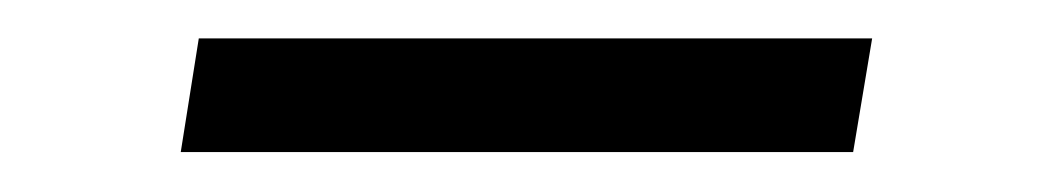

<svg xmlns="http://www.w3.org/2000/svg" viewBox="-20 -739 543 99"><path d="M82.5 -719.2H429.7L419.9 -660.6H73.2Z"/></svg>

Font: Noticia Text
Style: Regular
Weight: 400
Designer: JM Sole
Foundry: JM Sole
Version: Version 1.003